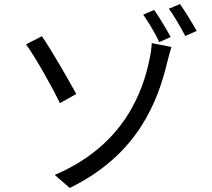

<svg xmlns="http://www.w3.org/2000/svg" viewBox="-20 -874 1040 944"><path d="M249 -14 323 50C655 -112 755 -370 803 -571C806 -584 815 -618 823 -643L726 -662C726 -644 721 -608 715 -582C684 -431 594 -160 249 -14ZM108 -656C156 -590 238 -443 275 -367L355 -412C319 -478 231 -631 186 -696ZM738 -825 684 -802C709 -767 744 -709 763 -667L819 -692C799 -730 762 -791 738 -825ZM865 -854 810 -831C837 -796 869 -738 891 -697L947 -722C926 -760 889 -820 865 -854Z"/></svg>

Font: Noto Sans KR Regular
Style: Regular
Weight: 400
Designer: Ryoko NISHIZUKA  (kana & ideographs); Paul D. Hunt (Latin, Greek & Cyrillic); Wenlong ZHANG  (bopomofo); Sandoll Communi
Foundry: Adobe Systems Incorporated
Version: Version 1.004;PS 1.004;hotconv 1.0.82;makeotf.lib2.5.63406